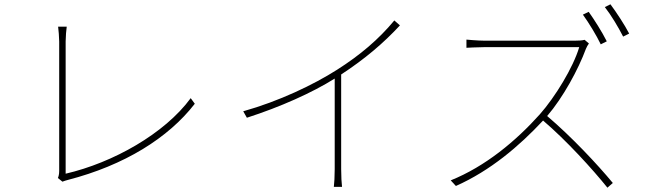

<svg xmlns="http://www.w3.org/2000/svg" viewBox="-20 -851 3010 892"><path d="M249 -24 270 -7C278 -10 287 -13 295 -15C558 -83 762 -210 885 -369L866 -395C745 -230 505 -95 285 -44C285 -70 285 -580 285 -659C285 -678 288 -716 290 -727H250C252 -716 255 -674 255 -658C255 -580 255 -106 255 -57C255 -41 252 -31 249 -24Z M1110 -334 1127 -304C1282 -354 1430 -420 1535 -486V-65C1535 -34 1533 3 1531 17H1569C1567 3 1565 -34 1565 -65V-505C1675 -577 1761 -650 1838 -733L1812 -756C1739 -668 1653 -595 1546 -527C1436 -457 1277 -381 1110 -334Z M2715 -796 2688 -783C2715 -746 2752 -685 2771 -645L2799 -659C2777 -703 2740 -761 2715 -796ZM2816 -831 2790 -818C2819 -781 2852 -726 2875 -681L2903 -695C2883 -734 2843 -795 2816 -831ZM2716 -649 2696 -666C2685 -663 2671 -662 2650 -662C2619 -662 2257 -662 2231 -662C2199 -662 2147 -667 2147 -667V-629C2147 -629 2201 -632 2231 -632C2257 -632 2641 -632 2671 -632C2643 -537 2558 -399 2488 -320C2376 -195 2235 -78 2074 -13L2098 13C2258 -58 2392 -172 2503 -291C2611 -199 2733 -65 2802 21L2827 -1C2756 -87 2635 -216 2522 -312C2596 -398 2667 -529 2702 -624C2704 -630 2712 -644 2716 -649Z"/></svg>

Font: Harano Aji Gothic ExtraLight
Style: Regular
Weight: 250
Foundry: Masamichi Hosoda
Version: HaranoAjiGothic-ExtraLight version 20230610;ttx 4.39.4